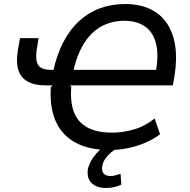

<svg xmlns="http://www.w3.org/2000/svg" viewBox="-20 -734 941 951"><path d="M524 9Q418 9 350.5 -29.5Q283 -68 254 -138Q225 -208 232 -304L242 -311H207Q152 -311 117.5 -330Q83 -349 71 -387Q59 -425 68 -482L79 -545H171L161 -482Q155 -435 169.5 -411.5Q184 -388 234 -388H259L242 -374Q260 -461 293.5 -525Q327 -589 373.5 -631Q420 -673 476.5 -693.5Q533 -714 600 -714Q669 -714 721 -690.5Q773 -667 805 -621Q837 -575 847.5 -508.5Q858 -442 844 -355L836 -311H324L333 -306Q327 -228 346.5 -178Q366 -128 413 -102.5Q460 -77 536 -77Q587 -77 642 -92.5Q697 -108 746 -147L773 -69Q738 -43 696 -25.5Q654 -8 610 0.5Q566 9 524 9ZM596 -631Q534 -631 483.5 -604Q433 -577 397 -520.5Q361 -464 342 -377L329 -388H770L748 -360Q768 -456 753.5 -515.5Q739 -575 698 -603Q657 -631 596 -631ZM505 197Q457 197 432.5 171.5Q408 146 416 100Q426 62 457 26.5Q488 -9 535 -35L561 0Q547 7 531.5 20Q516 33 503.5 49.5Q491 66 487 86Q482 114 494 126Q506 138 527 138Q538 138 550 135Q562 132 577 127L581 180Q566 188 547.5 192.5Q529 197 505 197Z"/></svg>

Font: Nunito Sans 7pt SemiCondensed Medium
Style: Italic
Weight: 500
Width: 4
Italic angle: -9°
Designer: Vernon Adams
Foundry: Vernon Adams
Version: Version 3.101;gftools[0.9.27]